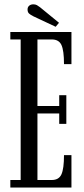

<svg xmlns="http://www.w3.org/2000/svg" viewBox="-20 -844 380 864"><path d="M26.5 0V-34H73V-666.5H26.5V-700H301.5V-555.5H268Q268 -616.5 256.5 -641.5Q245 -666.5 213 -666.5H148.5V-367H246.5V-415.5H278.5V-286.5H246.5V-333.5H148.5V-34H213Q245 -34 256.5 -59.5Q268 -85 268 -146H301.5V0ZM230.5 -723.5 130.5 -770.5Q117.5 -777 110.8 -783Q104 -789 104 -801.5Q104 -812 111.2 -818.2Q118.5 -824.5 130 -824.5Q139.5 -824.5 146.2 -820.8Q153 -817 160 -811.5L245.5 -741.5Z"/></svg>

Font: Imbue 10pt
Style: Regular
Weight: 400
Designer: Tyler Finck
Foundry: Etcetera Type Company
Version: Version 1.102; ttfautohint (v1.8.3)